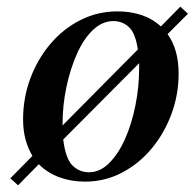

<svg xmlns="http://www.w3.org/2000/svg" viewBox="-20 -529 582 574"><path d="M234 14Q193 14 157.5 1Q122 -12 96 -38L34 25L11 4L77 -63Q64 -84 56.5 -111.5Q49 -139 49 -172Q49 -236 70.5 -294Q92 -352 130.5 -397.5Q169 -443 220.5 -469Q272 -495 331 -495Q370 -495 403 -484Q436 -473 461 -450L519 -509L542 -488L481 -427Q497 -405 505.5 -375.5Q514 -346 514 -309Q514 -246 492.5 -188Q471 -130 433 -84.5Q395 -39 344 -12.5Q293 14 234 14ZM167 -158V-154L392 -381Q385 -430 365.5 -448Q346 -466 319 -466Q286 -466 258 -439.5Q230 -413 210 -368Q190 -323 178.5 -268.5Q167 -214 167 -158ZM246 -14Q279 -14 306.5 -41.5Q334 -69 354 -114Q374 -159 385 -214.5Q396 -270 396 -325Q396 -334 396 -340L169 -112Q176 -55 196.5 -34.5Q217 -14 246 -14Z"/></svg>

Font: DM Serif Text
Style: Italic
Weight: 400
Italic angle: -12°
Designer: Colophon Foundry, Frank Grießhammer
Foundry: Colophon Foundry
Version: Version 5.100; ttfautohint (v1.8.2)